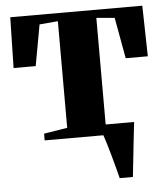

<svg xmlns="http://www.w3.org/2000/svg" viewBox="-51 -558 681 783"><g transform="rotate(-5 290.0 -166.0)"><path d="M407.5 180Q403 162 396.2 136.5Q389.5 111 382 84.2Q374.5 57.5 367.5 34.2Q360.5 11 355.5 -2.5L335 -43H486Q484 -24.5 481.2 -1.2Q478.5 22 475.8 47.2Q473 72.5 470.5 97Q468 121.5 465.5 143Q463 164.5 461.5 180ZM116 0V-27.5L212 -43V-479.5L136.5 -473L106 -305H15.5L20 -512.5H560.5L565 -305H474.5L444 -473L369.5 -479.5V-43L466.5 -27.5V0Z"/></g></svg>

Font: Merriweather 120pt ExtraBold
Style: Regular
Weight: 800
Version: Version 2.100